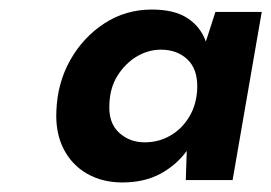

<svg xmlns="http://www.w3.org/2000/svg" viewBox="-20 -731 568 402"><path d="M236 -349Q194 -349 162 -367.5Q130 -386 113 -419.5Q96 -453 98 -498Q100 -557 127 -605Q154 -653 198.5 -682Q243 -711 298 -711Q345 -711 372.5 -693Q400 -675 411 -644L431 -706H528L467 -354H369L371 -415Q349 -385 315.5 -367Q282 -349 236 -349ZM283 -433Q312 -433 336.5 -447Q361 -461 376.5 -487Q392 -513 393 -547Q394 -586 372.5 -606.5Q351 -627 317 -627Q290 -627 266 -612.5Q242 -598 226 -572.5Q210 -547 209 -512Q207 -474 229 -453.5Q251 -433 283 -433Z"/></svg>

Font: DM Sans 16pt ExtraBold
Style: Italic
Weight: 800
Italic angle: -10°
Version: Version 4.004;gftools[0.9.30]